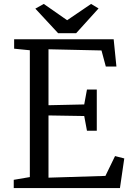

<svg xmlns="http://www.w3.org/2000/svg" viewBox="-20 -958 684 978"><path d="M50 0ZM132 -56V-702L52 -710V-758H559L573 -619H519L497 -701L227 -707V-422L409 -426L423 -502H473V-292H423L409 -367L227 -370V-53L517 -62L566 -163L613 -151L591 0H50V-42ZM203 -938 322 -855 444 -938 482 -915 368 -789H276L160 -914Z"/></svg>

Font: Martel DemiBold
Style: Regular
Weight: 600
Designer: Dan Reynolds
Foundry: Dan Reynolds
Version: Version 1.001; ttfautohint (v1.1) -l 5 -r 5 -G 72 -x 0 -D la